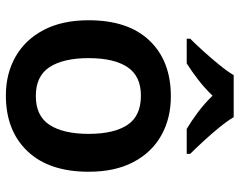

<svg xmlns="http://www.w3.org/2000/svg" viewBox="-101 -705 816 654"><g transform="rotate(90 307.0 -378.0)"><path d="M565 -272Q565 -137 495 -63.5Q425 10 305 10Q231 10 173 -23Q115 -56 82 -119Q49 -182 49 -272Q49 -407 118.5 -479.5Q188 -552 308 -552Q383 -552 441 -519.5Q499 -487 532 -424.5Q565 -362 565 -272ZM178 -272Q178 -186 208.5 -139Q239 -92 307 -92Q375 -92 405.5 -139Q436 -186 436 -272Q436 -358 405.5 -404Q375 -450 306 -450Q239 -450 208.5 -404Q178 -358 178 -272ZM379 -766Q392 -744 414.5 -716.5Q437 -689 461 -663Q485 -637 504 -618V-606H419Q392 -622 362 -644.5Q332 -667 306 -694Q280 -667 251.5 -645Q223 -623 196 -606H112V-618Q131 -637 154.5 -663Q178 -689 200.5 -716.5Q223 -744 236 -766Z"/></g></svg>

Font: Noto Sans Gujarati SemiBold
Style: Regular
Weight: 600
Designer: Jelle Bosma - Monotype Design Team, Universal Thirst
Foundry: Monotype Imaging Inc.
Version: Version 2.106; ttfautohint (v1.8.4.7-5d5b)